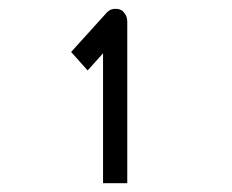

<svg xmlns="http://www.w3.org/2000/svg" viewBox="-20 -679 526 436"><path d="M179 -519 141.5 -561 223 -651Q230.5 -659 242 -659Q255.5 -659 261 -651Q269 -643 269 -630V-263H214V-558Z"/></svg>

Font: 3270 Nerd Font Mono SemCond
Style: Regular
Weight: 400
Monospace: yes
Version: Version 3.0.1;Nerd Fonts 3.1.1